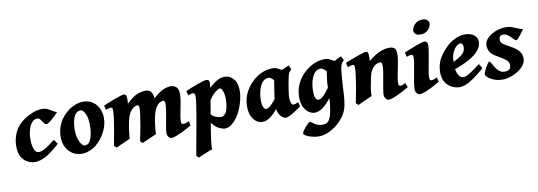

<svg xmlns="http://www.w3.org/2000/svg" viewBox="-61 -1016 4621 1649"><g transform="rotate(-10 2249.0 -192.0)"><path d="M432.1 -371.6Q419.4 -356.9 398.4 -336.7Q377.4 -316.4 356.9 -301Q336.4 -285.6 325.7 -285.6Q314 -285.6 304 -300.8Q293.9 -315.9 282.2 -331.1Q270.5 -346.2 253.9 -346.2Q226.6 -346.2 207 -322.8Q187.5 -299.3 177 -261.7Q166.5 -224.1 166.5 -182.1Q166.5 -124 180.7 -92.3Q194.8 -60.5 217.3 -60.5Q246.1 -60.5 281 -81.8Q315.9 -103 363.8 -142.1Q366.2 -139.2 372.1 -130.1Q377.9 -121.1 383.8 -112.8Q389.6 -104.5 391.1 -102.1Q320.8 -38.1 269.8 -10Q218.8 18.1 173.3 18.1Q145 18.1 113 3.7Q81.1 -10.7 58.6 -46.1Q36.1 -81.5 36.1 -144.5Q36.1 -205.1 63 -263.9Q89.8 -322.8 155.8 -367.2Q180.7 -383.8 223.4 -402.1Q266.1 -420.4 310.5 -420.4Q336.4 -420.4 356.2 -410.9Q376 -401.4 393.8 -389.6Q411.6 -377.9 432.1 -371.6Z M820.3 -251Q820.3 -190.9 788.6 -130.4Q756.8 -69.8 706.5 -27.8Q683.1 -8.8 648.7 4.6Q614.3 18.1 586.9 18.1Q537.1 18.1 501 -4.6Q464.8 -27.3 445.3 -66.4Q425.8 -105.5 425.8 -154.3Q425.8 -218.8 453.6 -275.1Q481.4 -331.5 542 -377Q565.9 -395 600.3 -407.7Q634.8 -420.4 666 -420.4Q736.3 -420.4 778.3 -372.8Q820.3 -325.2 820.3 -251ZM691.4 -209.5Q691.4 -277.8 672.4 -314.5Q653.3 -351.1 634.8 -351.1Q605.5 -351.1 587.9 -327.9Q570.3 -304.7 562.7 -268.8Q555.2 -232.9 555.2 -194.3Q555.2 -154.8 564.9 -121.3Q574.7 -87.9 589.4 -67.9Q604 -47.9 618.2 -47.9Q646 -47.9 661.9 -73Q677.7 -98.1 684.6 -135.5Q691.4 -172.9 691.4 -209.5Z M1541 -59.1Q1513.7 -43 1478.8 -25.1Q1443.8 -7.3 1412.6 5.4Q1381.3 18.1 1363.3 18.1Q1350.1 18.1 1338.1 4.2Q1326.2 -9.8 1326.2 -33.7Q1326.2 -45.9 1331.5 -76.9Q1336.9 -107.9 1344.2 -146.2Q1351.6 -184.6 1356.9 -220.7Q1362.3 -256.8 1362.3 -279.3Q1362.3 -309.6 1345.7 -309.6Q1340.8 -309.6 1323.2 -303.7Q1305.7 -297.9 1286.1 -269.5Q1272.5 -250 1262.5 -219.5Q1252.4 -189 1244.6 -132.3Q1238.8 -91.8 1237.3 -69.1Q1235.8 -46.4 1236.8 -38.1Q1230.5 -34.7 1212.6 -26.9Q1194.8 -19 1173.3 -9.8Q1151.9 -0.5 1134.3 7.3Q1116.7 15.1 1110.8 18.1L1091.3 -1Q1104.5 -62 1114.7 -117.9Q1125 -173.8 1130.9 -216.8Q1136.7 -259.8 1136.7 -281.7Q1136.7 -309.6 1121.1 -309.6Q1117.7 -309.6 1100.1 -303.5Q1082.5 -297.4 1061 -270Q1045.9 -250.5 1035.9 -218.5Q1025.9 -186.5 1017.6 -132.3Q1006.3 -52.7 1007.3 -38.1Q1001.5 -34.7 983.9 -26.9Q966.3 -19 945.3 -9.8Q924.3 -0.5 907 7.3Q889.6 15.1 883.8 18.1L863.8 -1Q876 -64.5 886.2 -122.6Q896.5 -180.7 902.8 -226.3Q909.2 -272 909.2 -297.9Q909.2 -318.4 904.1 -323.7Q898.9 -329.1 891.6 -329.1Q886.2 -329.1 875.7 -326.2Q865.2 -323.2 856.9 -320.3Q848.6 -317.4 848.6 -317.4L840.8 -356.4Q859.9 -364.7 886.5 -375.5Q913.1 -386.2 940.7 -396.5Q968.3 -406.7 990.2 -413.6Q1012.2 -420.4 1022 -420.4Q1035.2 -420.4 1041 -410.4Q1046.9 -400.4 1046.9 -368.7Q1046.9 -355 1044.4 -336.4Q1097.7 -388.2 1136.7 -404.3Q1175.8 -420.4 1212.9 -420.4Q1246.6 -420.4 1261.2 -398.4Q1275.9 -376.5 1275.9 -346.7Q1275.9 -347.2 1276.1 -345.5Q1276.4 -343.8 1276.4 -341.3Q1328.6 -389.2 1364 -404.8Q1399.4 -420.4 1433.1 -420.4Q1459.5 -420.4 1479.5 -402.6Q1499.5 -384.8 1499.5 -341.3Q1499.5 -315.9 1494.4 -283.7Q1489.3 -251.5 1482.4 -218.5Q1475.6 -185.5 1470.5 -156.7Q1465.3 -127.9 1465.3 -109.4Q1465.3 -94.2 1469.7 -88.9Q1474.1 -83.5 1481.9 -83.5Q1495.1 -83.5 1505.1 -86.9Q1515.1 -90.3 1533.7 -97.7Z M2009.8 -281.2Q2009.8 -242.7 2000 -202.4Q1990.2 -162.1 1975.6 -126.7Q1960.9 -91.3 1945.8 -68.4Q1925.3 -36.1 1894.5 -9Q1863.8 18.1 1828.1 18.1Q1809.6 18.1 1777.1 2.7Q1744.6 -12.7 1714.4 -55.7L1723.6 -128.9Q1739.3 -106.4 1767.6 -95.7Q1795.9 -85 1811 -85Q1827.1 -85 1840.3 -95.5Q1853.5 -106 1860.4 -119.6Q1868.2 -136.7 1873.8 -166.5Q1879.4 -196.3 1879.4 -233.4Q1879.4 -272.5 1868.2 -300.8Q1856.9 -329.1 1843.3 -329.1Q1831.1 -329.1 1801 -305.2Q1771 -281.2 1741.7 -231L1738.8 -321.3Q1794.4 -379.4 1830.6 -399.9Q1866.7 -420.4 1903.3 -420.4Q1946.3 -420.4 1978 -384.5Q2009.8 -348.6 2009.8 -281.2ZM1768.6 -390.6Q1768.6 -371.6 1762 -327.9Q1755.4 -284.2 1741.9 -205.6Q1728.5 -127 1708.5 -2.4Q1698.7 59.1 1693.8 94.5Q1689 129.9 1688.5 147.7Q1688 165.5 1690.9 173.8Q1684.6 175.3 1666.5 182.4Q1648.4 189.5 1627 198.2Q1605.5 207 1587.9 214.4Q1570.3 221.7 1564.5 224.6L1545.4 206.1Q1547.9 189 1554.7 150.6Q1561.5 112.3 1570.8 62Q1580.1 11.7 1590.1 -43Q1600.1 -97.7 1608.6 -148.9Q1617.2 -200.2 1622.6 -239.5Q1627.9 -278.8 1627.9 -297.9Q1627.9 -318.4 1621.1 -323.2Q1614.3 -328.1 1606 -328.1Q1601.1 -328.1 1587.4 -324Q1573.7 -319.8 1566.9 -317.4L1557.6 -356Q1578.1 -365.7 1605.7 -377Q1633.3 -388.2 1660.9 -397.9Q1688.5 -407.7 1710.4 -414.1Q1732.4 -420.4 1742.2 -420.4Q1754.9 -420.4 1761.7 -414.3Q1768.6 -408.2 1768.6 -390.6Z M2496.1 -57.1Q2471.2 -39.1 2444.3 -21.7Q2417.5 -4.4 2395 6.8Q2372.6 18.1 2360.8 18.1Q2350.1 18.1 2332.5 6.6Q2314.9 -4.9 2301 -32.7Q2287.1 -60.5 2287.1 -109.4Q2287.1 -122.6 2291.5 -155.3Q2295.9 -188 2302 -227.3Q2308.1 -266.6 2313.5 -299.6Q2318.8 -332.5 2321.3 -345.7Q2323.7 -356 2339.6 -366.2Q2355.5 -376.5 2378.2 -386Q2400.9 -395.5 2423.3 -404.3Q2445.8 -413.1 2460.9 -420.4L2477.5 -383.3Q2462.9 -371.1 2456.3 -360.6Q2449.7 -350.1 2443.4 -319.8Q2429.7 -255.4 2423.3 -208.5Q2417 -161.6 2417 -141.6Q2417 -122.6 2424.1 -102.5Q2431.2 -82.5 2441.9 -82.5Q2451.2 -82.5 2460.7 -85.2Q2470.2 -87.9 2487.8 -95.2ZM2450.2 -361.8Q2440.9 -355.5 2429.7 -339.6Q2418.5 -323.7 2407.5 -306.6Q2396.5 -289.6 2387 -277.1Q2377.4 -264.6 2371.6 -264.6Q2365.7 -264.6 2354 -277.1Q2342.3 -289.6 2327.6 -305.9Q2313 -322.3 2298.1 -334.5Q2283.2 -346.7 2270.5 -346.2Q2243.7 -345.2 2225.1 -327.9Q2206.5 -310.5 2195.3 -283.7Q2184.1 -256.8 2179 -226.8Q2173.8 -196.8 2173.8 -169.9Q2173.8 -124.5 2184.3 -105.2Q2194.8 -85.9 2205.6 -85.9Q2212.9 -85.9 2224.4 -91.3Q2235.8 -96.7 2254.6 -114Q2273.4 -131.3 2300.8 -167.5L2294.4 -76.2Q2262.7 -35.2 2227.5 -8.5Q2192.4 18.1 2154.3 18.1Q2131.8 18.1 2107.2 2.7Q2082.5 -12.7 2065.2 -46.6Q2047.9 -80.6 2047.9 -136.7Q2047.9 -208 2083.7 -271.2Q2119.6 -334.5 2183.1 -377.9Q2207.5 -394.5 2242.7 -407.5Q2277.8 -420.4 2321.8 -420.4Q2347.2 -420.4 2372.8 -406.2Q2398.4 -392.1 2419.2 -377.7Q2439.9 -363.3 2450.2 -361.8Z M2907.2 -362.3Q2897.9 -356 2887.2 -339.6Q2876.5 -323.2 2866.2 -304.9Q2856 -286.6 2847.4 -273.7Q2838.9 -260.7 2833.5 -260.7Q2827.1 -260.7 2814.5 -273.7Q2801.8 -286.6 2785.9 -303.5Q2770 -320.3 2754.2 -333.3Q2738.3 -346.2 2726.1 -346.2Q2699.2 -346.2 2680.7 -329.1Q2662.1 -312 2650.6 -284.9Q2639.2 -257.8 2634 -227.3Q2628.9 -196.8 2628.9 -169.9Q2628.9 -124.5 2638.4 -105.2Q2647.9 -85.9 2663.1 -85.9Q2668 -85.9 2678.5 -89.1Q2689 -92.3 2710.2 -112.5Q2731.4 -132.8 2767.1 -183.1L2762.7 -92.3Q2721.7 -36.6 2685.5 -9.3Q2649.4 18.1 2608.9 18.1Q2589.4 18.1 2564.2 2.7Q2539.1 -12.7 2520.5 -46.6Q2502 -80.6 2502 -136.7Q2502 -208 2537.1 -271Q2572.3 -334 2638.7 -377.9Q2663.6 -394.5 2698.7 -407.5Q2733.9 -420.4 2781.7 -420.4Q2796.9 -420.4 2815.4 -411.9Q2834 -403.3 2852.1 -392.1Q2870.1 -380.9 2884.8 -372.1Q2899.4 -363.3 2907.2 -362.3ZM2936 -383.3Q2920.9 -371.1 2911.9 -352.5Q2902.8 -334 2899.4 -301.3Q2891.6 -230 2889.2 -179.9Q2886.7 -129.9 2884.3 -88.1Q2881.8 -46.4 2873.5 0Q2865.2 46.4 2837.6 87.2Q2810.1 127.9 2772 158.7Q2733.9 189.5 2692.9 207Q2651.9 224.6 2616.7 224.6Q2583.5 224.6 2552.5 216.8Q2521.5 209 2501.7 197.5Q2481.9 186 2481.9 175.3Q2481.9 168 2491.7 153.6Q2501.5 139.2 2514.9 124Q2528.3 108.9 2539.8 98.4Q2551.3 87.9 2554.2 87.9Q2561 87.9 2574.2 98.6Q2587.4 109.4 2608.9 120.4Q2630.4 131.3 2661.6 131.3Q2679.7 131.3 2695.3 124.5Q2710.9 117.7 2723.6 94.2Q2736.3 70.8 2745.1 21.5Q2753.4 -22.9 2755.4 -59.6Q2757.3 -96.2 2758.1 -131.8Q2758.8 -167.5 2761.2 -208.3Q2763.7 -249 2772.5 -301.8Q2776.9 -329.1 2801 -351.3Q2825.2 -373.5 2857.2 -390.9Q2889.2 -408.2 2917 -420.4Z M3436 -59.1Q3408.7 -43 3373.8 -25.1Q3338.9 -7.3 3307.6 5.4Q3276.4 18.1 3258.8 18.1Q3243.2 18.1 3231.7 4.2Q3220.2 -9.8 3220.2 -33.7Q3220.2 -45.9 3225.6 -78.1Q3231 -110.4 3238 -149.4Q3245.1 -188.5 3250.5 -222.2Q3255.9 -255.9 3255.9 -271Q3255.9 -293 3252.2 -301.8Q3248.5 -310.5 3237.3 -310.5Q3225.6 -310.5 3205.1 -302Q3184.6 -293.5 3162.6 -260.3Q3149.4 -239.3 3142.3 -208.7Q3135.3 -178.2 3127.4 -134.8Q3119.6 -94.7 3118.2 -75.7Q3116.7 -56.6 3117.2 -38.1Q3110.8 -35.6 3093.3 -27.8Q3075.7 -20 3054.4 -10.5Q3033.2 -1 3015.9 7.1Q2998.5 15.1 2993.2 18.1L2972.7 -1Q2985.4 -60.5 2995.8 -121.1Q3006.3 -181.6 3012.7 -229.7Q3019 -277.8 3019 -298.8Q3019 -319.3 3014.6 -324.2Q3010.3 -329.1 3002 -329.1Q2995.6 -329.1 2980.5 -324.5Q2965.3 -319.8 2959 -317.4L2949.2 -356.4Q2968.3 -364.7 2996.1 -375.5Q3023.9 -386.2 3052.5 -396.5Q3081.1 -406.7 3103 -413.6Q3125 -420.4 3132.8 -420.4Q3145.5 -420.4 3150.6 -410.9Q3155.8 -401.4 3155.8 -369.6Q3155.8 -355.5 3153.3 -336.4Q3253.4 -420.4 3336.4 -420.4Q3365.2 -420.4 3381.3 -408.4Q3397.5 -396.5 3397.5 -353Q3397.5 -329.6 3391.8 -295.9Q3386.2 -262.2 3378.7 -226.3Q3371.1 -190.4 3365.5 -159.2Q3359.9 -127.9 3359.9 -109.4Q3359.9 -94.2 3364 -88.4Q3368.2 -82.5 3377 -82.5Q3387.2 -82.5 3396 -85.9Q3404.8 -89.4 3421.4 -97.7Z M3715.8 -566.9Q3715.8 -550.3 3705.3 -531.2Q3694.8 -512.2 3674.1 -499Q3653.3 -485.8 3622.6 -485.8Q3592.8 -485.8 3579.6 -499.3Q3566.4 -512.7 3566.4 -527.8Q3566.4 -543.9 3577.1 -563Q3587.9 -582 3608.9 -595.7Q3629.9 -609.4 3659.7 -609.4Q3689.5 -609.4 3702.6 -595.7Q3715.8 -582 3715.8 -566.9ZM3706.1 -59.1Q3678.2 -42.5 3644 -24.7Q3609.9 -6.8 3579.1 5.6Q3548.3 18.1 3529.3 18.1Q3514.2 18.1 3502.4 4.2Q3490.7 -9.8 3490.7 -33.7Q3490.7 -53.7 3496.6 -90.8Q3502.4 -127.9 3510.5 -169.4Q3518.6 -210.9 3524.4 -246.1Q3530.3 -281.2 3530.3 -297.9Q3530.3 -318.4 3525.1 -323.2Q3520 -328.1 3511.7 -328.1Q3506.8 -328.1 3497.3 -325.4Q3487.8 -322.8 3480 -320.1Q3472.2 -317.4 3472.2 -317.4L3463.4 -356Q3482.4 -364.3 3508.8 -375.2Q3535.2 -386.2 3562.5 -396.5Q3589.8 -406.7 3611.8 -413.6Q3633.8 -420.4 3643.6 -420.4Q3656.2 -420.4 3664.1 -411.6Q3671.9 -402.8 3671.9 -382.3Q3671.9 -362.8 3665.8 -325.7Q3659.7 -288.6 3651.4 -245.8Q3643.1 -203.1 3637 -166Q3630.9 -128.9 3630.9 -109.4Q3630.9 -82.5 3644 -82.5Q3658.2 -82.5 3668.2 -85.9Q3678.2 -89.4 3696.8 -97.7Z M4105.5 -341.3Q4105.5 -321.8 4096.2 -296.9Q4086.9 -272 4056.9 -243.4Q4026.9 -214.8 3966.3 -183.8Q3905.8 -152.8 3803.2 -121.1L3800.3 -176.3Q3857.4 -201.2 3891.1 -220Q3924.8 -238.8 3941.4 -254.2Q3958 -269.5 3963.4 -284.2Q3968.8 -298.8 3968.8 -315.4Q3968.8 -332 3961.9 -341.8Q3955.1 -351.6 3943.8 -351.6Q3937 -351.6 3921.6 -342.3Q3906.2 -333 3895.5 -318.8Q3876 -290.5 3868.2 -262.7Q3860.4 -234.9 3860.4 -185.5Q3860.4 -127 3877.9 -93.8Q3895.5 -60.5 3921.9 -60.5Q3961.4 -60.5 4070.3 -147.9Q4073.7 -146 4079.3 -137Q4085 -127.9 4089.6 -118.9Q4094.2 -109.9 4094.7 -107.4Q4021 -43.5 3969.5 -12.7Q3918 18.1 3873 18.1Q3845.2 18.1 3812.3 3.2Q3779.3 -11.7 3755.6 -45.4Q3731.9 -79.1 3731.9 -135.7Q3731.9 -206.5 3764.9 -261.2Q3797.9 -315.9 3852.5 -363.3Q3865.7 -375 3888.7 -388.4Q3911.6 -401.9 3939 -411.1Q3966.3 -420.4 3992.7 -420.4Q4050.8 -420.4 4078.1 -395.3Q4105.5 -370.1 4105.5 -341.3Z M4497.6 -378.9Q4488.8 -365.7 4473.9 -345.7Q4459 -325.7 4445.3 -310.3Q4431.6 -294.9 4424.8 -294.9Q4417 -294.9 4406.7 -304.9Q4396.5 -314.9 4384 -328.1Q4371.6 -341.3 4356.9 -351.3Q4342.3 -361.3 4325.2 -361.3Q4299.8 -361.3 4292 -351.1Q4284.2 -340.8 4284.2 -323.7Q4284.2 -299.8 4304.7 -284.9Q4325.2 -270 4360.8 -251Q4385.7 -237.8 4408 -221.7Q4430.2 -205.6 4444.3 -183.3Q4458.5 -161.1 4458.5 -129.4Q4458.5 -98.1 4438 -71.3Q4417.5 -44.4 4385.5 -24.4Q4353.5 -4.4 4318.4 6.8Q4283.2 18.1 4253.9 18.1Q4210 18.1 4176.8 5.1Q4143.6 -7.8 4125.2 -24.9Q4106.9 -42 4106.9 -54.7Q4106.9 -61.5 4113.8 -77.6Q4120.6 -93.8 4130.4 -111.3Q4140.1 -128.9 4149.4 -141.4Q4158.7 -153.8 4163.6 -153.8Q4170.4 -153.8 4179 -137.5Q4187.5 -121.1 4200.4 -99.9Q4213.4 -78.6 4232.7 -62.3Q4252 -45.9 4279.3 -45.9Q4335 -45.9 4335 -94.2Q4335 -123 4305.7 -144.8Q4276.4 -166.5 4242.7 -184.6Q4195.3 -210 4179.4 -237.1Q4163.6 -264.2 4163.6 -293Q4163.6 -321.3 4181.4 -344.7Q4199.2 -368.2 4227.5 -385Q4255.9 -401.9 4288.1 -411.1Q4320.3 -420.4 4348.6 -420.4Q4381.8 -420.4 4407 -411.4Q4432.1 -402.3 4453.9 -392.3Q4475.6 -382.3 4497.6 -378.9Z"/></g></svg>

Font: Dai Banna SIL
Style: Bold Italic
Weight: 700
Italic angle: -11°
Designer: Victor Gaultney
Foundry: SIL International
Version: Version 4.000